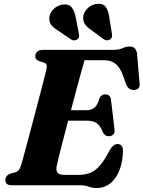

<svg xmlns="http://www.w3.org/2000/svg" viewBox="-20 -958 742 993"><path d="M393 0H41.5Q21.5 0 14.5 -8Q7.5 -16 7.5 -28Q7.5 -39 14.8 -47.5Q22 -56 33.5 -60L59.5 -67Q71.5 -70.5 77.8 -79.2Q84 -88 90 -106.5Q93.5 -118 103 -153Q112.5 -188 125.5 -236.8Q138.5 -285.5 152.8 -339.5Q167 -393.5 180.5 -444.5Q194 -495.5 204 -534.8Q214 -574 218.5 -592Q223.5 -613 220.8 -622Q218 -631 208 -634L183.5 -641.5Q175.5 -644.5 169 -650.2Q162.5 -656 162.5 -667.5Q162.5 -682 172.8 -691Q183 -700 203 -700H563Q594.5 -700 613.8 -708.8Q633 -717.5 651 -717.5Q682.5 -717.5 688.5 -683L701.5 -531.5Q707.5 -497 677 -493Q661 -491 649.5 -498.8Q638 -506.5 629 -529.5Q609 -598 584.2 -622.2Q559.5 -646.5 517 -646.5H417Q411.5 -627 400.5 -587.2Q389.5 -547.5 375.5 -495.5Q361.5 -443.5 347 -388H428.5Q451.5 -388 468.2 -401Q485 -414 494.5 -450.5Q504.5 -470 523.5 -470Q550.5 -470 554 -442.5L572 -291.5Q575 -272 566.5 -262.8Q558 -253.5 543.5 -253.5Q532 -253 524.5 -258.8Q517 -264.5 512 -274Q499 -308 480.2 -321Q461.5 -334 427 -334H332.5Q318.5 -280.5 306 -232.5Q293.5 -184.5 284.8 -149.5Q276 -114.5 273.5 -100.5Q268.5 -77 277.2 -65.2Q286 -53.5 314.5 -53.5H386.5Q422 -53.5 449 -65.2Q476 -77 499.2 -104.8Q522.5 -132.5 547.5 -181.5Q565.5 -213 587.5 -213Q616.5 -213 616 -176Q613 -89 576.2 -37.2Q539.5 14.5 479 14.5Q457.5 14.5 438.2 7.2Q419 0 393 0ZM545 -869.5 559 -782.5Q560 -773.5 558.5 -766.5Q557 -759.5 549 -754Q541.5 -749 532.8 -749.5Q524 -750 517.5 -754.5L452.5 -802.5Q428.5 -818 418 -835.2Q407.5 -852.5 411 -877Q415.5 -899.5 436 -917.8Q456.5 -936 484 -938Q514.5 -940.5 527.5 -921.5Q540.5 -902.5 545 -869.5ZM371.5 -869.5 388 -783Q389.5 -775 388.8 -767.8Q388 -760.5 380 -754.5Q365 -744 348 -753.5L281 -799.5Q256 -814 244.2 -830.2Q232.5 -846.5 235.5 -870.5Q238.5 -893.5 258.2 -912.2Q278 -931 305 -934.5Q336 -938.5 350.5 -920.2Q365 -902 371.5 -869.5Z"/></svg>

Font: Fraunces 9pt S000
Style: Bold Italic
Weight: 700
Italic angle: -16°
Version: Version 1.000; ttfautohint (v1.8.3)